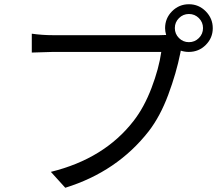

<svg xmlns="http://www.w3.org/2000/svg" viewBox="-20 -851 1040 906"><path d="M871.5 -785Q844 -785 824.5 -765.5Q805 -746 805 -718.5Q805 -691 824.5 -671.5Q844 -652 871.5 -652Q899 -652 918.5 -671.5Q938 -691 938 -718.5Q938 -746 918.5 -765.5Q899 -785 871.5 -785ZM759 -718Q759 -765 792 -798Q825 -831 871.5 -831Q918 -831 951 -797.5Q984 -764 984 -718Q984 -672 951 -639Q918 -606 871 -606Q851 -606 833 -612Q833 -609 831 -601Q812 -506 774 -404Q736 -302 682 -232Q533 -41 288 35L220 -40Q472 -102 610 -280Q660 -344 695 -436Q730 -528 741 -606H230Q208 -606 130 -603V-692Q179 -685 230 -685H732Q752 -685 764 -686Q759 -703 759 -718Z"/></svg>

Font: Swei Fan Sans CJK TC
Style: Regular
Weight: 400
Version: Version 2.130